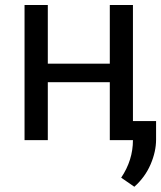

<svg xmlns="http://www.w3.org/2000/svg" viewBox="-20 -548 630 751"><path d="M500 0H409.5V-226.5H167V0H76V-528.5H167V-299H409.5V-528.5H500V-74.5H590.5V-2Q590.5 45 569 95Q547.5 145 505.5 182.5L454 147Q500 78.5 500 0Z"/></svg>

Font: Roberto Sans
Style: Regular
Weight: 400
Designer: Google (font) & Cristiano Sobral (main changes)
Version: Version 1.500; ttfautohint (v1.8.4.7-5d5b-dirty)